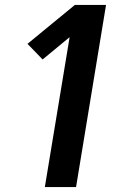

<svg xmlns="http://www.w3.org/2000/svg" viewBox="-20 -755 540 775"><path d="M161 0 261 -605 152 -515 91 -578 282 -735H408L287 0Z"/></svg>

Font: Iosevka Term Curly XBd Obl
Style: Regular
Weight: 800
Italic angle: -9°
Designer: Belleve Invis
Foundry: Belleve Invis
Version: Version 32.3.0